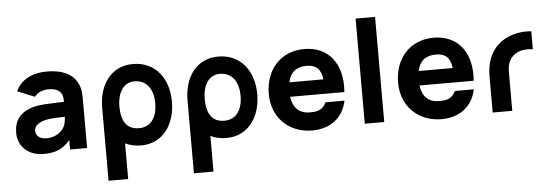

<svg xmlns="http://www.w3.org/2000/svg" viewBox="-57 -916 3814 1337"><g transform="rotate(-5 1850.0 -247.5)"><path d="M71.5 -436 193 -387C215.5 -419 256.5 -431 290 -431C360.5 -431 393 -400 390.5 -334.5C288.5 -330.5 210 -331 158 -312C71 -280 40 -224 40 -149C40 -59 104 15 220 15C303 15 356 -9 404 -66V0H523V-330C523 -380 522 -417.5 501 -457C463 -529 385 -555 290 -555C176 -555 105.5 -507.5 71.5 -436ZM173 -151C173 -178 189 -197 229 -213C260 -224.5 296.5 -229 387.5 -230C386 -207.5 383 -182.5 374 -164C363 -141 324 -92 249 -92C202 -92 173 -114 173 -151Z M900.5 15C1049.5 15 1139.5 -108 1139.5 -270C1139.5 -435 1046 -555 891 -555C739.5 -555 652 -432 652 -270V240H789V-9C821 6.5 858 15 900.5 15ZM772 -270C772 -360 812 -434 891 -434C982 -434 1023 -360 1023 -270C1023 -179 984 -106 896 -106C805 -106 772 -172 772 -270Z M1497 15C1646 15 1736 -108 1736 -270C1736 -435 1642.5 -555 1487.5 -555C1336 -555 1248.5 -432 1248.5 -270V240H1385.5V-9C1417.5 6.5 1454.5 15 1497 15ZM1368.5 -270C1368.5 -360 1408.5 -434 1487.5 -434C1578.5 -434 1619.5 -360 1619.5 -270C1619.5 -179 1580.5 -106 1492.5 -106C1401.5 -106 1368.5 -172 1368.5 -270Z M2097 15C2218.5 15 2312.5 -51 2337 -172.5H2205C2178 -118.5 2142.5 -112 2089 -112C2015.5 -112 1972.5 -155 1962.5 -232H2341.5C2358 -428 2259 -555 2089 -555C1929 -555 1816 -440 1816 -263C1816 -101 1931 15 2097 15ZM1966 -333C1980 -401.5 2022 -437 2095 -437C2160.5 -437 2194.5 -406 2204 -333Z M2464 0H2600V-735H2464Z M3001 15C3122.5 15 3216.5 -51 3241 -172.5H3109C3082 -118.5 3046.5 -112 2993 -112C2919.5 -112 2876.5 -155 2866.5 -232H3245.5C3262 -428 3163 -555 2993 -555C2833 -555 2720 -440 2720 -263C2720 -101 2835 15 3001 15ZM2870 -333C2884 -401.5 2926 -437 2999 -437C3064.5 -437 3098.5 -406 3108 -333Z M3358 -252V0H3495V-276C3495 -338 3521 -382 3569 -404C3601 -419 3645 -420 3675 -414.5V-540C3626 -546 3549.5 -540 3484.5 -502C3423.5 -466 3358 -394 3358 -252Z"/></g></svg>

Font: Eudonet ExtraBold
Style: Regular
Weight: 800
Designer: Mikhail Sharanda
Foundry: Mikhail Sharanda
Version: Version 4.503;Glyphs 3.1.2 (3151)